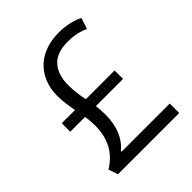

<svg xmlns="http://www.w3.org/2000/svg" viewBox="-152 -599 689 689"><g transform="rotate(-45 192.0 -255.0)"><path d="M258 -510Q288 -510 314 -503.5Q340 -497 353 -489L339 -447Q324 -455 303 -459.5Q282 -464 258 -464Q202 -464 175.5 -434.5Q149 -405 149 -352Q149 -331 151.5 -311Q154 -291 158 -272H304V-229H166Q169 -205 169 -184Q169 -96 115 -51L116 -48H360V0H49L37 -36Q115 -83 115 -181Q115 -206 111 -229H36V-272H103Q100 -289 97 -310Q94 -331 94 -353Q94 -390 106.5 -419.5Q119 -449 140.5 -469Q162 -489 192 -499.5Q222 -510 258 -510Z"/></g></svg>

Font: Mukta Malar Light
Style: Regular
Weight: 300
Designer: Aadarsh Rajan, Girish Dalvi, Yashodeep Gholap
Foundry: Ek Type
Version: Version 2.538;PS 1.000;hotconv 16.6.51;makeotf.lib2.5.65220;